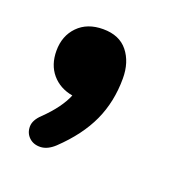

<svg xmlns="http://www.w3.org/2000/svg" viewBox="-64 -203 376 387"><g transform="rotate(20 124.0 -9.5)"><path d="M89 109Q74 123 59 123.5Q44 124 34.5 115Q25 106 25 92Q25 78 40 64Q72 33 84 4Q56 -1 39.5 -20.5Q23 -40 23 -70Q23 -102 43 -122.5Q63 -143 97 -143Q132 -143 150 -120.5Q168 -98 168 -63Q168 -13 149 28.5Q130 70 89 109Z"/></g></svg>

Font: Nunito
Style: Bold Italic
Weight: 700
Italic angle: -9°
Designer: Vernon Adams
Foundry: Vernon Adams
Version: Version 3.601; ttfautohint (v1.8.2.53-6de2)